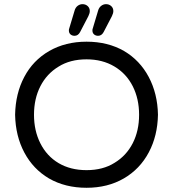

<svg xmlns="http://www.w3.org/2000/svg" viewBox="-20 -893 833 924"><path d="M311.5 -746.1Q311.5 -752 312.5 -753.9L338.9 -841.8Q342.8 -856.4 353.5 -864.7Q364.3 -873 377 -873Q391.6 -873 401.9 -863.8Q412.1 -854.5 412.1 -839.8Q412.1 -829.1 405.3 -815.4L365.2 -738.3Q355.5 -720.7 338.9 -720.7Q327.1 -720.7 319.3 -727.5Q311.5 -734.4 311.5 -746.1ZM424.8 -746.1Q424.8 -752 425.8 -753.9L452.1 -841.8Q456.1 -856.4 466.8 -864.7Q477.5 -873 490.2 -873Q504.9 -873 515.1 -863.8Q525.4 -854.5 525.4 -839.8Q525.4 -829.1 518.6 -815.4L478.5 -738.3Q468.8 -720.7 452.1 -720.7Q440.4 -720.7 432.6 -727.5Q424.8 -734.4 424.8 -746.1ZM215.8 -34.2Q139.6 -79.1 97.2 -158.7Q54.7 -238.3 52.7 -340.8Q54.7 -443.4 96.7 -522.5Q138.7 -602.5 216.8 -647.5Q294.9 -692.4 396.5 -692.4Q499 -692.4 577.1 -647.5Q653.3 -602.5 695.8 -522.5Q738.3 -442.4 740.2 -340.8Q738.3 -239.3 696.3 -160.2Q653.3 -79.1 575.7 -34.2Q498 10.7 396.5 10.7Q293.9 10.7 215.8 -34.2ZM531.2 -109.4Q587.9 -143.6 618.7 -203.6Q649.4 -263.7 649.4 -340.8Q649.4 -417 619.1 -477.5Q587.9 -539.1 530.3 -573.2Q472.7 -607.4 396.5 -607.4Q317.4 -607.4 261.7 -572.3Q205.1 -538.1 174.3 -478Q143.6 -418 143.6 -340.8Q143.6 -264.6 173.8 -204.1Q205.1 -141.6 262.2 -107.9Q319.3 -74.2 396.5 -74.2Q475.6 -74.2 531.2 -109.4Z"/></svg>

Font: YuPearl-Regular
Style: Regular
Weight: 400
Designer: Max Yao
Foundry: Max-Everyday
Version: Version 1.011; ttfautohint (v1.8.3)